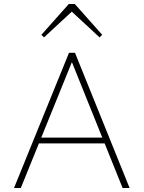

<svg xmlns="http://www.w3.org/2000/svg" viewBox="-20 -940 718 960"><path d="M50 0 325 -676H355L628 0H593L332 -648H347L84 0ZM165 -223V-252H514V-223ZM200 -753 187 -766 324 -920H354L491 -766L478 -753L329 -891H349Z"/></svg>

Font: Outfit Thin Thin
Style: Regular
Weight: 250
Version: Version 1.100;gftools[0.9.27]